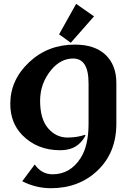

<svg xmlns="http://www.w3.org/2000/svg" viewBox="-20 -782 716 1012"><path d="M381.3 -761.7 475.6 -695.8 353 -556.6 291.5 -601.1ZM296.4 9.8Q176.3 9.8 98.1 -69.3Q34.2 -134.3 34.2 -234.4Q34.2 -360.4 133.1 -453.6Q231.9 -546.9 374.5 -546.9Q479.5 -546.9 536.1 -493.2Q593.3 -439.5 593.3 -344.2V-130.4Q593.3 22.9 493.7 117.2Q396 210 248 210Q169.4 210 97.2 173.3L163.1 85Q199.2 136.7 256.8 136.7Q350.1 136.7 404.8 51.3Q446.8 -13.7 446.8 -130.4V-341.8Q446.8 -409.2 426.3 -441.4Q405.8 -473.6 365.7 -473.6Q301.3 -473.6 252 -416Q191.4 -344.2 191.4 -251Q191.4 -157.2 231.4 -108.4Q273.9 -57.1 335.9 -57.1Q385.7 -57.1 427.2 -71.3L430.7 -67.9Q418 -42.5 396 -22.9Q359.4 9.8 296.4 9.8Z"/></svg>

Font: Berenika
Style: Bold
Weight: 700
Designer: Wojciech Kalinowski "wmk69" (wmk69@o2.pl)
Foundry: Wojciech Kalinowski "wmk69" (wmk69@o2.pl)
Version: Version 3.1.0; 2021-05-14